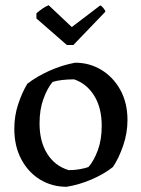

<svg xmlns="http://www.w3.org/2000/svg" viewBox="-20 -706 543 738"><path d="M236 12Q180 12 134.5 -15.5Q89 -43 62 -93.5Q35 -144 35 -211Q35 -261 50 -306Q65 -351 85 -384Q121 -412 170 -434Q219 -456 269 -465Q324 -465 369.5 -437.5Q415 -410 442.5 -360.5Q470 -311 470 -244Q470 -195 453.5 -146.5Q437 -98 414 -64Q380 -37 332.5 -16.5Q285 4 236 12ZM244 -52Q266 -52 286 -55.5Q306 -59 320 -64Q341 -88 356 -128.5Q371 -169 371 -222Q371 -291 342.5 -337.5Q314 -384 265 -401Q241 -401 219 -398.5Q197 -396 182 -391Q162 -367 147 -326Q132 -285 132 -232Q132 -162 161.5 -115Q191 -68 244 -52ZM237 -533 120 -635V-655Q147 -678 167 -686L256 -602L365 -685Q369 -685 377 -675.5Q385 -666 385 -661L262 -533Z"/></svg>

Font: Labrada Medium
Style: Regular
Weight: 500
Designer: Mercedes Jáuregui
Foundry: Omnibus-Type Team
Version: Version 1.000; ttfautohint (v1.8.4.7-5d5b)